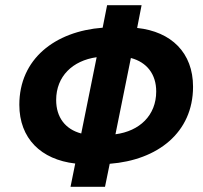

<svg xmlns="http://www.w3.org/2000/svg" viewBox="-20 -693 777 735"><path d="M250 22H382L400 -66C583 -80 719 -185 719 -361C719 -491 636 -572 505 -586L522 -673H390L373 -587C190 -573 54 -467 54 -292C54 -163 137 -82 268 -67ZM578 -343C578 -251 514 -191 422 -179L481 -471C542 -455 578 -409 578 -343ZM195 -310C195 -401 258 -461 350 -474L291 -182C230 -198 195 -244 195 -310Z"/></svg>

Font: Source Sans Pro
Style: Bold Italic
Weight: 700
Italic angle: -11°
Designer: Paul D. Hunt
Foundry: Adobe Systems Incorporated
Version: Version 3.006;hotconv 1.0.111;makeotfexe 2.5.65597